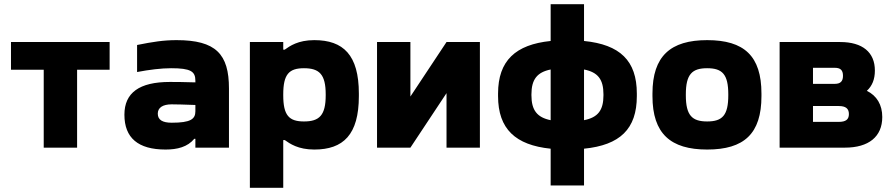

<svg xmlns="http://www.w3.org/2000/svg" viewBox="-20 -699 4232 909"><path d="M187 0H345V-369H499V-500H32V-369H187Z M816 -509C754 -509 704 -501 629 -486V-358C687 -369 743 -376 790 -376C883 -376 905 -361 905 -317V-309C848 -311 806 -311 784 -311C640 -311 569 -260 569 -156C569 -46 634 9 764 9C819 9 868 -3 900 -42H905V0H1064V-280C1064 -443 1002 -509 816 -509ZM727 -161C727 -189 750 -205 793 -205C812 -205 853 -204 905 -202V-172C905 -135 882 -118 793 -118C750 -118 727 -131 727 -161Z M1679 -244V-256C1679 -439 1605 -509 1468 -509C1391 -509 1352 -481 1328 -464H1321V-500H1163V190H1321V-36H1328C1352 -19 1391 9 1468 9C1605 9 1679 -61 1679 -244ZM1321 -248V-252C1321 -347 1348 -376 1419 -376C1492 -376 1522 -347 1522 -252V-248C1522 -153 1492 -124 1419 -124C1348 -124 1321 -153 1321 -248Z M1765 0H1923L2094 -258V0H2252V-500H2094L1923 -242V-500H1765Z M2338 -256V-244C2338 -88 2421 -12 2587 5V179H2745V5C2915 -12 2995 -88 2995 -244V-256C2995 -412 2915 -488 2745 -505V-679H2587V-505C2421 -488 2338 -412 2338 -256ZM2496 -248V-252C2496 -323 2523 -357 2587 -370V-130C2523 -143 2496 -177 2496 -248ZM2745 -130V-370C2811 -357 2837 -323 2837 -252V-248C2837 -177 2811 -143 2745 -130Z M3069 -256V-244C3069 -66 3155 9 3328 9C3503 9 3585 -66 3585 -244V-256C3585 -434 3503 -509 3328 -509C3155 -509 3069 -434 3069 -256ZM3227 -248V-252C3227 -348 3257 -376 3328 -376C3400 -376 3428 -347 3428 -252V-248C3428 -153 3400 -124 3328 -124C3257 -124 3227 -152 3227 -248Z M3671 0H3980C4093 0 4157 -52 4157 -145C4157 -203 4131 -246 4084 -269C4109 -292 4122 -323 4122 -365C4122 -451 4064 -500 3958 -500H3671ZM3829 -122V-197H3951C3984 -197 3999 -185 3999 -159C3999 -133 3984 -122 3951 -122ZM3829 -302V-378H3932C3959 -378 3971 -367 3971 -340C3971 -314 3959 -302 3932 -302Z"/></svg>

Font: LT Wave Alt Black
Style: Regular
Weight: 900
Designer: Daniel Lyons
Version: Version 2.5 (Glyphs App)